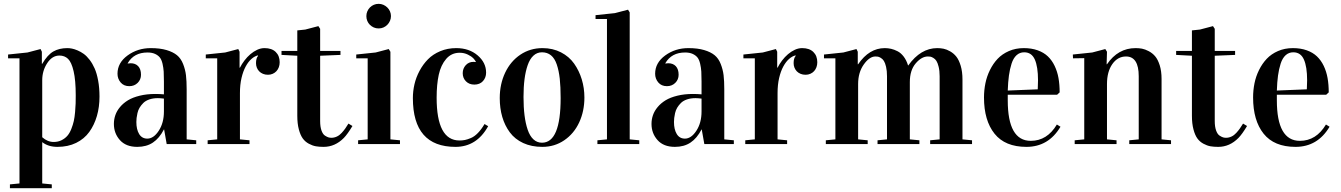

<svg xmlns="http://www.w3.org/2000/svg" viewBox="-20 -758 7052 1010"><path d="M22.5 -451.2V-471.2L124.5 -481.9L193.4 -500L200.2 -485.8V-422.4H202.1Q230 -469.7 260.7 -487.3Q291.5 -504.9 334.5 -504.9Q345.7 -504.9 358.4 -502.4Q371.1 -500 387.9 -492.9Q404.8 -485.8 420.4 -474.6Q436 -463.4 451.4 -443.4Q466.8 -423.3 478 -397.7Q489.3 -372.1 496.3 -334Q503.4 -295.9 503.4 -250Q503.4 -194.8 489.7 -147.7Q476.1 -100.6 449.7 -64Q423.3 -27.3 380.4 -6.3Q337.4 14.6 282.2 14.6Q233.9 14.6 202.1 -10.3V207L252.4 211.9V231.9H32.2V211.9L82.5 207V-451.2ZM202.1 -36.1Q230 -11.2 262.2 -11.2Q285.6 -11.2 304 -20.5Q322.3 -29.8 334.2 -43.5Q346.2 -57.1 355 -79.3Q363.8 -101.6 368.2 -121.3Q372.6 -141.1 375 -168.5Q377.4 -195.8 377.9 -213.9Q378.4 -231.9 378.4 -256.8Q378.4 -335.9 367.2 -383.5Q356 -431.2 337.9 -448.5Q319.8 -465.8 292.5 -465.8Q254.4 -465.8 228.3 -425.8Q202.1 -385.7 202.1 -335.9Z M579.1 -106Q579.1 -129.9 586.7 -152.1Q594.2 -174.3 611.3 -194.8Q628.4 -215.3 653.3 -230.5Q678.2 -245.6 715.1 -254.6Q752 -263.7 796.9 -263.7Q820.8 -263.7 842.3 -261.7V-329.1Q842.3 -361.3 841.1 -381.3Q839.8 -401.4 835 -422.6Q830.1 -443.8 821 -455.3Q812 -466.8 795.7 -474.4Q779.3 -481.9 755.9 -481.9Q684.6 -481.9 651.9 -425.8V-423.8Q660.2 -425.3 667 -425.3Q692.4 -425.3 707 -409.7Q721.7 -394 721.7 -364.7Q721.7 -339.4 704.1 -322Q686.5 -304.7 660.2 -304.7Q631.3 -304.7 614.7 -324.2Q598.1 -343.8 598.1 -370.1Q598.1 -427.7 651.1 -466.3Q704.1 -504.9 772.9 -504.9Q821.8 -504.9 856.2 -494.6Q890.6 -484.4 911.1 -467.5Q931.6 -450.7 943.1 -421.6Q954.6 -392.6 958.3 -362.3Q961.9 -332 961.9 -288.1V-24.9L1012.2 -20V0H856.9L843.3 -77.1H842.3Q818.4 -30.8 784.4 -8.1Q750.5 14.6 702.1 14.6Q642.6 14.6 610.8 -21Q579.1 -56.6 579.1 -106ZM697.3 -116.2Q697.3 -77.1 711.9 -53Q726.6 -28.8 754.9 -28.8Q788.1 -28.8 815.2 -70.3Q842.3 -111.8 842.3 -171.9V-239.3Q822.8 -241.7 810.5 -241.7Q785.2 -241.7 765.4 -234.9Q745.6 -228 733.9 -216.3Q722.2 -204.6 714.4 -191.7Q706.5 -178.7 703.1 -163.1Q699.7 -147.5 698.5 -137.2Q697.3 -127 697.3 -116.2Z M1062.5 -451.2V-471.2L1164.6 -481.9L1233.4 -500L1240.2 -485.8V-401.9H1242.2Q1252 -421.4 1266.1 -439.9Q1280.3 -458.5 1297.1 -472.9Q1314 -487.3 1333 -496.1Q1352.1 -504.9 1371.6 -504.9Q1409.7 -504.9 1430.4 -484.6Q1451.2 -464.4 1451.2 -430.7Q1451.2 -416.5 1446.8 -404.5Q1442.4 -392.6 1434.3 -383.8Q1426.3 -375 1414.8 -369.9Q1403.3 -364.7 1389.6 -364.7Q1375 -364.7 1363.3 -369.6Q1351.6 -374.5 1343.5 -382.8Q1335.4 -391.1 1331.1 -402.1Q1326.7 -413.1 1326.7 -425.8Q1326.7 -451.7 1337.4 -463.9V-466.8Q1319.8 -462.9 1303 -448.2Q1286.1 -433.6 1272.5 -408.4Q1258.8 -383.3 1250.5 -347.9Q1242.2 -312.5 1242.2 -268.1V-24.9L1292.5 -20V0H1072.3V-20L1122.6 -24.9V-451.2Z M1460.9 -469.2V-490.2H1543.9V-598.1L1585.9 -602.5L1654.8 -620.6L1664.1 -606.4V-490.2H1771V-469.2L1664.1 -464.8V-121.1Q1664.1 -91.3 1671.1 -71.5Q1678.2 -51.8 1689.7 -44.4Q1701.2 -37.1 1708.3 -35.2Q1715.3 -33.2 1723.1 -33.2Q1738.3 -33.2 1752.2 -39.8Q1766.1 -46.4 1777.6 -59.1Q1789.1 -71.8 1796.4 -82.3Q1803.7 -92.8 1813 -107.9L1834 -95.2Q1808.1 -52.2 1789.1 -32.7Q1742.7 14.6 1682.1 14.6Q1659.2 14.6 1641.4 11.5Q1623.5 8.3 1604.5 -2Q1585.4 -12.2 1572.8 -29.5Q1560.1 -46.9 1552 -77.4Q1543.9 -107.9 1543.9 -148.9V-464.8Z M1854 -451.2V-471.2L1956.1 -481.9L2024.9 -500L2033.7 -485.8V-24.9L2084 -20V0H1863.8V-20L1914.1 -24.9V-451.2ZM1907.2 -673.3Q1907.2 -687 1912.4 -698.7Q1917.5 -710.4 1926.3 -719.2Q1935.1 -728 1946.8 -732.9Q1958.5 -737.8 1971.7 -737.8Q1984.9 -737.8 1996.6 -732.7Q2008.3 -727.5 2017.3 -718.8Q2026.4 -710 2031.5 -698.2Q2036.6 -686.5 2036.6 -673.3Q2036.6 -660.2 2031.5 -648.4Q2026.4 -636.7 2017.6 -627.7Q2008.8 -618.7 1997.1 -613.5Q1985.4 -608.4 1971.7 -608.4Q1958 -608.4 1946.3 -613.5Q1934.6 -618.7 1925.8 -627.4Q1917 -636.2 1912.1 -647.9Q1907.2 -659.7 1907.2 -673.3Z M2151.9 -242.2Q2151.9 -278.3 2160.2 -314.5Q2168.5 -350.6 2186.8 -385Q2205.1 -419.4 2231.2 -446Q2257.3 -472.7 2295.9 -488.8Q2334.5 -504.9 2379.9 -504.9Q2447.8 -504.9 2492.4 -466.8Q2537.1 -428.7 2537.1 -376Q2537.1 -349.6 2520.5 -331.3Q2503.9 -313 2475.1 -313Q2448.2 -313 2431.2 -330.1Q2414.1 -347.2 2414.1 -373Q2414.1 -397.5 2429.9 -415Q2445.8 -432.6 2470.7 -432.6Q2474.1 -432.6 2482.9 -431.6V-434.1Q2477.1 -443.8 2469 -452.4Q2460.9 -460.9 2441.4 -470.7Q2421.9 -480.5 2397.9 -480.5Q2355 -480.5 2327.1 -448.2Q2299.3 -416 2288.1 -365Q2276.9 -314 2276.9 -244.1Q2276.9 -19 2397 -19Q2412.6 -19 2426 -21.7Q2439.5 -24.4 2457.8 -32.2Q2476.1 -40 2494.1 -58.6Q2512.2 -77.1 2528.8 -105.5L2547.9 -94.2Q2487.8 14.6 2376 14.6Q2151.9 14.6 2151.9 -242.2Z M2608.9 -242.2Q2608.9 -315.9 2637.5 -376Q2666 -436 2717.5 -470.5Q2769 -504.9 2834 -504.9Q2887.7 -504.9 2930.9 -482.7Q2974.1 -460.4 3000.2 -423.3Q3026.4 -386.2 3040.3 -340.6Q3054.2 -294.9 3054.2 -245.1Q3054.2 -173.3 3026.9 -114.3Q2999.5 -55.2 2948.5 -20.3Q2897.5 14.6 2833 14.6Q2775.9 14.6 2732.2 -5.6Q2688.5 -25.9 2661.9 -61.8Q2635.3 -97.7 2622.1 -143.1Q2608.9 -188.5 2608.9 -242.2ZM2733.9 -248Q2733.9 -193.8 2739.3 -151.1Q2744.6 -108.4 2755.9 -75.4Q2767.1 -42.5 2786.1 -24.9Q2805.2 -7.3 2831.1 -7.3Q2929.2 -7.3 2929.2 -242.2Q2929.2 -301.3 2924.6 -343.8Q2919.9 -386.2 2908.9 -418.7Q2897.9 -451.2 2878.4 -467Q2858.9 -482.9 2831.1 -482.9Q2805.2 -482.9 2786.1 -465.3Q2767.1 -447.8 2755.9 -415.5Q2744.6 -383.3 2739.3 -341.8Q2733.9 -300.3 2733.9 -248Z M3112.8 -658.2V-678.2L3214.8 -689L3283.7 -707L3292.5 -692.9V-24.9L3342.8 -20V0H3122.6V-20L3172.9 -24.9V-658.2Z M3407.2 -106Q3407.2 -129.9 3414.8 -152.1Q3422.4 -174.3 3439.5 -194.8Q3456.5 -215.3 3481.4 -230.5Q3506.3 -245.6 3543.2 -254.6Q3580.1 -263.7 3625 -263.7Q3648.9 -263.7 3670.4 -261.7V-329.1Q3670.4 -361.3 3669.2 -381.3Q3668 -401.4 3663.1 -422.6Q3658.2 -443.8 3649.2 -455.3Q3640.1 -466.8 3623.8 -474.4Q3607.4 -481.9 3584 -481.9Q3512.7 -481.9 3480 -425.8V-423.8Q3488.3 -425.3 3495.1 -425.3Q3520.5 -425.3 3535.2 -409.7Q3549.8 -394 3549.8 -364.7Q3549.8 -339.4 3532.2 -322Q3514.6 -304.7 3488.3 -304.7Q3459.5 -304.7 3442.9 -324.2Q3426.3 -343.8 3426.3 -370.1Q3426.3 -427.7 3479.2 -466.3Q3532.2 -504.9 3601.1 -504.9Q3649.9 -504.9 3684.3 -494.6Q3718.8 -484.4 3739.3 -467.5Q3759.8 -450.7 3771.2 -421.6Q3782.7 -392.6 3786.4 -362.3Q3790 -332 3790 -288.1V-24.9L3840.3 -20V0H3685.1L3671.4 -77.1H3670.4Q3646.5 -30.8 3612.5 -8.1Q3578.6 14.6 3530.3 14.6Q3470.7 14.6 3439 -21Q3407.2 -56.6 3407.2 -106ZM3525.4 -116.2Q3525.4 -77.1 3540 -53Q3554.7 -28.8 3583 -28.8Q3616.2 -28.8 3643.3 -70.3Q3670.4 -111.8 3670.4 -171.9V-239.3Q3650.9 -241.7 3638.7 -241.7Q3613.3 -241.7 3593.5 -234.9Q3573.7 -228 3562 -216.3Q3550.3 -204.6 3542.5 -191.7Q3534.7 -178.7 3531.2 -163.1Q3527.8 -147.5 3526.6 -137.2Q3525.4 -127 3525.4 -116.2Z M3890.6 -451.2V-471.2L3992.7 -481.9L4061.5 -500L4068.4 -485.8V-401.9H4070.3Q4080.1 -421.4 4094.2 -439.9Q4108.4 -458.5 4125.2 -472.9Q4142.1 -487.3 4161.1 -496.1Q4180.2 -504.9 4199.7 -504.9Q4237.8 -504.9 4258.5 -484.6Q4279.3 -464.4 4279.3 -430.7Q4279.3 -416.5 4274.9 -404.5Q4270.5 -392.6 4262.5 -383.8Q4254.4 -375 4242.9 -369.9Q4231.4 -364.7 4217.8 -364.7Q4203.1 -364.7 4191.4 -369.6Q4179.7 -374.5 4171.6 -382.8Q4163.6 -391.1 4159.2 -402.1Q4154.8 -413.1 4154.8 -425.8Q4154.8 -451.7 4165.5 -463.9V-466.8Q4147.9 -462.9 4131.1 -448.2Q4114.3 -433.6 4100.6 -408.4Q4086.9 -383.3 4078.6 -347.9Q4070.3 -312.5 4070.3 -268.1V-24.9L4120.6 -20V0H3900.4V-20L3950.7 -24.9V-451.2Z M4314.5 -451.2V-471.2L4416.5 -481.9L4485.4 -500L4492.2 -485.8V-419.9H4494.1Q4552.2 -504.9 4634.3 -504.9Q4651.4 -504.9 4667.5 -501.2Q4683.6 -497.6 4701.4 -488.5Q4719.2 -479.5 4733.9 -460.2Q4748.5 -440.9 4756.8 -413.6H4757.8Q4823.2 -504.9 4910.2 -504.9Q4927.2 -504.9 4943.4 -501.7Q4959.5 -498.5 4978.3 -487.8Q4997.1 -477.1 5010.7 -460Q5024.4 -442.9 5033.7 -411.9Q5043 -380.9 5043 -339.8V-24.9L5093.3 -20V0H4873V-20L4922.9 -24.9V-356.9Q4922.9 -385.7 4917.7 -406.5Q4912.6 -427.2 4906 -437.5Q4899.4 -447.8 4889.6 -453.4Q4879.9 -459 4874 -460Q4868.2 -460.9 4860.8 -460.9Q4828.1 -460.9 4797.1 -424.8Q4766.1 -388.7 4766.1 -325.7V-24.9L4816.4 -20V0H4596.2V-20L4646 -24.9V-356.9Q4646 -385.7 4641.1 -406.5Q4636.2 -427.2 4629.6 -437.5Q4623 -447.8 4613.5 -453.4Q4604 -459 4598.1 -460Q4592.3 -460.9 4585 -460.9Q4553.7 -460.9 4523.9 -418.9Q4494.1 -377 4494.1 -315.9V-24.9L4544.4 -20V0H4324.2V-20L4374.5 -24.9V-451.2Z M5156.2 -245.1Q5156.2 -283.2 5163.6 -319.6Q5170.9 -356 5187.5 -389.6Q5204.1 -423.3 5228 -448.7Q5252 -474.1 5287.4 -489.5Q5322.8 -504.9 5365.7 -504.9Q5406.2 -504.9 5438.5 -493.4Q5470.7 -481.9 5492.2 -461.4Q5513.7 -440.9 5527.8 -411.4Q5542 -381.8 5548.1 -347.4Q5554.2 -313 5554.2 -272L5541 -259.8H5281.2V-230Q5281.2 -17.1 5402.3 -17.1Q5488.3 -17.1 5539.6 -103L5558.6 -91.3Q5495.6 14.6 5379.4 14.6Q5267.1 14.6 5211.7 -54.7Q5156.2 -124 5156.2 -245.1ZM5281.2 -281.7 5439 -288.1Q5440.4 -313 5440.4 -335.9Q5440.4 -406.7 5423.6 -444.8Q5406.7 -482.9 5367.7 -482.9Q5344.2 -482.9 5327.4 -467.5Q5310.5 -452.1 5301.3 -423.3Q5292 -394.5 5287.4 -360.6Q5282.7 -326.7 5281.2 -281.7Z M5623.5 -471.2 5725.6 -481.9 5794.4 -500 5803.2 -485.8 5801.3 -419.9H5803.2Q5861.3 -504.9 5953.6 -504.9Q5971.2 -504.9 5987.3 -502Q6003.4 -499 6022.9 -488.8Q6042.5 -478.5 6056.6 -461.9Q6070.8 -445.3 6080.6 -414.6Q6090.3 -383.8 6090.3 -342.8V-24.9L6140.1 -20V0H5920.4V-20L5970.2 -24.9V-356.9Q5970.2 -460.9 5903.3 -460.9Q5859.4 -460.9 5831.3 -420.9Q5803.2 -380.9 5803.2 -315.9V-24.9L5853.5 -20V0H5633.3V-20L5683.6 -24.9V-452.1L5624.5 -451.2Z M6167 -469.2V-490.2H6250V-598.1L6292 -602.5L6360.8 -620.6L6370.1 -606.4V-490.2H6477.1V-469.2L6370.1 -464.8V-121.1Q6370.1 -91.3 6377.2 -71.5Q6384.3 -51.8 6395.8 -44.4Q6407.2 -37.1 6414.3 -35.2Q6421.4 -33.2 6429.2 -33.2Q6444.3 -33.2 6458.3 -39.8Q6472.2 -46.4 6483.6 -59.1Q6495.1 -71.8 6502.4 -82.3Q6509.8 -92.8 6519 -107.9L6540 -95.2Q6514.2 -52.2 6495.1 -32.7Q6448.7 14.6 6388.2 14.6Q6365.2 14.6 6347.4 11.5Q6329.6 8.3 6310.5 -2Q6291.5 -12.2 6278.8 -29.5Q6266.1 -46.9 6258.1 -77.4Q6250 -107.9 6250 -148.9V-464.8Z M6571.8 -245.1Q6571.8 -283.2 6579.1 -319.6Q6586.4 -356 6603 -389.6Q6619.6 -423.3 6643.6 -448.7Q6667.5 -474.1 6702.9 -489.5Q6738.3 -504.9 6781.2 -504.9Q6821.8 -504.9 6854 -493.4Q6886.2 -481.9 6907.7 -461.4Q6929.2 -440.9 6943.4 -411.4Q6957.5 -381.8 6963.6 -347.4Q6969.7 -313 6969.7 -272L6956.5 -259.8H6696.8V-230Q6696.8 -17.1 6817.9 -17.1Q6903.8 -17.1 6955.1 -103L6974.1 -91.3Q6911.1 14.6 6794.9 14.6Q6682.6 14.6 6627.2 -54.7Q6571.8 -124 6571.8 -245.1ZM6696.8 -281.7 6854.5 -288.1Q6856 -313 6856 -335.9Q6856 -406.7 6839.1 -444.8Q6822.3 -482.9 6783.2 -482.9Q6759.8 -482.9 6742.9 -467.5Q6726.1 -452.1 6716.8 -423.3Q6707.5 -394.5 6702.9 -360.6Q6698.2 -326.7 6696.8 -281.7Z"/></svg>

Font: Vidaloka 
Style: Regular
Weight: 400
Designer: Cyreal (www.cyreal.org)
Foundry: Cyreal (www.cyreal.org)
Version: Version 1.011